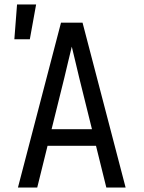

<svg xmlns="http://www.w3.org/2000/svg" viewBox="-20 -836 640 856"><path d="M60 0 188 -490 252 -735H348L412 -490L540 0H454L408 -186H192L146 0ZM390 -260 333 -490Q325 -525 316.5 -559.5Q308 -594 300 -628Q292 -594 283.5 -559.5Q275 -525 267 -490L210 -260ZM44 -661 56 -816H141L113 -661Z"/></svg>

Font: Iosevka Fixed Extended
Style: Regular
Weight: 400
Width: 7
Monospace: yes
Designer: Belleve Invis
Foundry: Belleve Invis
Version: Version 24.1.1; ttfautohint (v1.8.4)